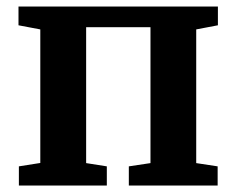

<svg xmlns="http://www.w3.org/2000/svg" viewBox="-20 -576 735 596"><path d="M38.6 0V-59.6L105.1 -70.1V-484.7L37.4 -497.5V-555.7H656.4V-497.5L589.1 -484.7V-69.7L655.6 -59.6V0H379.9V-59.6L447.1 -69.7V-491.5H247.4V-69.7L311.6 -59.6V0Z"/></svg>

Font: Merriweather 7pt Light
Style: Regular
Weight: 300
Designer: Eben Sorkin
Foundry: Eben Sorkin
Version: Version 2.200;gftools[0.9.31]